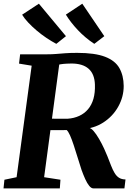

<svg xmlns="http://www.w3.org/2000/svg" viewBox="-20 -1044 742 1064"><path d="M-0.5 0 4.5 -48 72 -62 155.5 -680 85.5 -691.5 91.5 -743H238Q268.5 -743 292 -745Q315.5 -747 342.2 -749Q369 -751 408 -751Q506 -751 562 -729.5Q618 -708 641.5 -666.8Q665 -625.5 665.5 -567.5Q665.5 -507 635.2 -453Q605 -399 552.2 -365Q499.5 -331 432 -328.5L467.5 -336Q482 -337 497.8 -319Q513.5 -301 529 -274.2Q544.5 -247.5 556.8 -220.8Q569 -194 575.5 -177.5Q586.5 -149.5 595.5 -126.2Q604.5 -103 614.8 -85.8Q625 -68.5 639.2 -59.2Q653.5 -50 675.5 -49.5L669.5 0H497.5Q486 0 474.5 -14Q463 -28 452.5 -51.2Q442 -74.5 432 -102Q421 -136 410 -171.8Q399 -207.5 388.5 -239.5Q378 -271.5 368 -294Q358 -316.5 349 -323.5Q346.5 -323.5 334.5 -323Q322.5 -322.5 306.5 -322.8Q290.5 -323 274.8 -323Q259 -323 248.5 -323L255.5 -386.5Q264.5 -386.5 279.2 -386.2Q294 -386 309.5 -386Q325 -386 337.5 -386Q350 -386 354.5 -386Q390.5 -388.5 419.2 -401.8Q448 -415 468 -438.8Q488 -462.5 497.8 -496.5Q507.5 -530.5 506 -575.5Q504 -634 471 -663Q438 -692 376 -692Q366.5 -692 349.8 -691.2Q333 -690.5 315.5 -687.8Q298 -685 285.5 -678.5L312.5 -718.5L224.5 -62L315 -48L311.5 0ZM558 -843.5 502.5 -801Q477.5 -817.5 454.2 -837Q431 -856.5 411 -877.8Q391 -899 374.2 -920.8Q357.5 -942.5 345 -963L436 -1023.5ZM345.5 -843.5 292 -801Q265.5 -815 237.5 -833.8Q209.5 -852.5 183.2 -874.8Q157 -897 136 -919.5Q115 -942 102.5 -962.5L195.5 -1023.5Z"/></svg>

Font: Merriweather 20pt ExtraBold
Style: Italic
Weight: 800
Italic angle: -7.8°
Version: Version 2.101